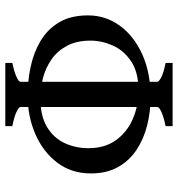

<svg xmlns="http://www.w3.org/2000/svg" viewBox="6 -660 655 706"><g transform="rotate(90 333.0 -307.5)"><path d="M618.2 -314.9Q618.2 -242.7 578.1 -190.4Q538.1 -138.2 472.7 -110.1Q407.2 -82 331.1 -82Q279.8 -82 227.8 -92.8Q175.8 -103.5 132.6 -128.7Q89.4 -153.8 63.2 -196.8Q37.1 -239.7 37.1 -304.2Q37.1 -368.7 74.7 -420.7Q112.3 -472.7 179.9 -503.4Q247.6 -534.2 337.9 -534.2Q391.6 -534.2 441.9 -521.5Q492.2 -508.8 532 -482.2Q571.8 -455.6 595 -414.1Q618.2 -372.6 618.2 -314.9ZM211.9 0V-25.9Q244.6 -32.7 262.9 -41Q281.2 -49.3 281.2 -55.7V-559.1Q281.2 -564.9 264.2 -573.7Q247.1 -582.5 211.9 -589.4V-615.2H444.3V-589.4Q411.1 -582.5 392.6 -574.2Q374 -565.9 374 -559.1V-55.7Q374 -49.8 391.6 -41.3Q409.2 -32.7 444.3 -25.9V0ZM525.4 -305.7Q525.4 -366.2 495.8 -407Q466.3 -447.8 418 -468.8Q369.6 -489.7 313 -489.7Q246.6 -489.7 206.3 -462.9Q166 -436 147.9 -395.3Q129.9 -354.5 129.9 -313Q129.9 -262.7 148.7 -227.3Q167.5 -191.9 198.5 -170.2Q229.5 -148.4 266.8 -138.7Q304.2 -128.9 341.8 -128.9Q406.7 -128.9 447.3 -153.3Q487.8 -177.7 506.6 -218Q525.4 -258.3 525.4 -305.7Z"/></g></svg>

Font: Gentium Book Plus
Style: Regular
Weight: 400
Designer: Victor Gaultney, Annie Olsen, Iska Routamaa, Becca Hirsbrunner
Foundry: SIL International
Version: Version 6.101